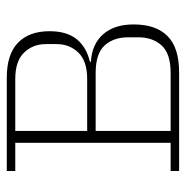

<svg xmlns="http://www.w3.org/2000/svg" viewBox="-11 -537 548 566"><g transform="rotate(-90 263.0 -254.0)"><path d="M42 -25H125V-483H42V-508H317Q386 -508 420 -475Q454 -442 454 -382Q454 -331 430.5 -302Q407 -273 364 -263V-260Q416 -257 445 -224Q474 -191 474 -134Q474 -68 439.5 -34Q405 0 333 0H42ZM331 -25Q388 -25 412 -51.5Q436 -78 436 -120V-151Q436 -193 412 -219.5Q388 -246 331 -246H160V-25ZM313 -271Q366 -271 391 -297Q416 -323 416 -361V-393Q416 -431 391 -457Q366 -483 313 -483H160V-271Z"/></g></svg>

Font: IBM Plex Serif ExtraLight
Style: Regular
Weight: 200
Designer: Mike Abbink, Paul van der Laan, Pieter van Rosmalen
Foundry: Bold Monday
Version: Version 2.5